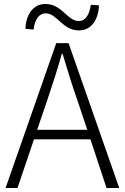

<svg xmlns="http://www.w3.org/2000/svg" viewBox="-20 -946 627 966"><path d="M437 -922C430 -871 409 -840 377 -840C318 -840 293 -926 208 -926C147 -926 110 -872 108 -801L149 -797C154 -847 177 -879 209 -879C268 -879 293 -793 378 -793C439 -793 475 -846 478 -919ZM167 -293 212 -425C241 -510 266 -587 291 -675H295C321 -587 345 -510 375 -425L419 -293ZM516 0H580L325 -729H263L8 0H68L151 -245H435Z"/></svg>

Font: Genne Gothic Light
Style: Regular
Weight: 300
Designer: Ryoko NISHIZUKA (kana & ideographs); Paul D. Hunt (Latin, Greek & Cyrillic); Wenlong ZHANG (bopomofo); Sandoll Communica
Foundry: Adobe Systems Incorporated
Version: Version 1.004;PS 1.004;hotconv 16.6.51;makeotf.lib2.5.65220